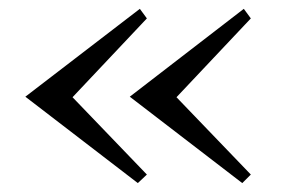

<svg xmlns="http://www.w3.org/2000/svg" viewBox="-20 -419 670 437"><path d="M550.9 -21.7 531.4 -2.3 275.4 -198.9 534.9 -398.9 550.9 -377.1 381.7 -197.7ZM314.3 -21.7 293.7 -2.3 37.7 -198.9 298.3 -398.9 314.3 -377.1 145.1 -197.7Z"/></svg>

Font: t
Style: Regular
Weight: 400
Designer: Takis Katsoulidis and George D. Matthiopoulos
Foundry: Takis Katsoulidis and George D. Matthiopoulos
Version: Version 1.0 ; ttfautohint (v1.8.1)